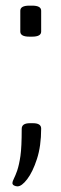

<svg xmlns="http://www.w3.org/2000/svg" viewBox="-20 -545 218 681"><path d="M42 116Q36 116 30 113Q24 110 24 104Q24 99 29.5 88Q35 77 41 60Q48 39 52.5 8Q57 -23 57 -88Q57 -108 86 -108H97Q126 -108 126 -89Q126 -27 111 19Q96 65 76.5 90.5Q57 116 42 116ZM84 -415Q52 -415 52 -433V-507Q52 -525 84 -525H94Q126 -525 126 -507V-433Q126 -415 94 -415Z"/></svg>

Font: Asap Condensed Light
Style: Regular
Weight: 300
Width: 3
Designer: Pablo Cosgaya
Foundry: Omnibus-Type
Version: Version 3.001; ttfautohint (v1.8.4.7-5d5b)